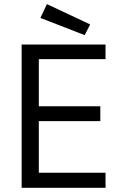

<svg xmlns="http://www.w3.org/2000/svg" viewBox="-20 -901 592 921"><path d="M83.8 0ZM486.2 -72.5H166.2V-320H461.2V-391.2H166.2V-617.5H486.2V-687.5H83.8V0H486.2ZM412.5 -783.8 386.2 -732.5 173.8 -815 205 -881.2Z"/></svg>

Font: Cambay
Style: Regular
Weight: 400
Designer: Pooja Saxena
Foundry: Pooja Saxena
Version: Version 1.181;PS 001.181;hotconv 1.0.70;makeotf.lib2.5.58329